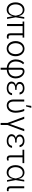

<svg xmlns="http://www.w3.org/2000/svg" viewBox="2522 -3332 1014 6098"><g transform="rotate(90 3029.0 -283.0)"><path d="M286 12C383 11 467 -43 493 -185H495L530 0H582L530 -273L576 -546H523L493 -362H492C469 -483 394 -553 286 -553C153 -553 56 -437 55 -271C56 -103 146 11 286 12ZM119 -272C119 -404 191 -498 296 -498C397 -498 452 -424 475 -294L478 -275L474 -248C452 -104 382 -44 295 -45C189 -44 119 -138 119 -272Z M1174 -546H663V-494H742V0H807V-494H1037V-110C1037 -27 1073 8 1144 8C1166 8 1184 4 1205 -2V-53C1188 -49 1175 -47 1160 -48C1115 -47 1100 -63 1100 -122V-494H1174Z M1526 12C1666 12 1766 -108 1766 -271C1766 -434 1666 -554 1526 -554C1384 -554 1285 -434 1285 -271C1285 -108 1384 12 1526 12ZM1352 -271C1352 -402 1425 -500 1526 -500C1627 -500 1699 -402 1699 -271C1699 -140 1628 -43 1526 -43C1424 -43 1352 -140 1352 -271Z M2132 -447V-47C2001 -60 1932 -148 1932 -280C1932 -378 1968 -462 2021 -509L1978 -545C1916 -500 1867 -394 1867 -277C1868 -122 1960 -5 2132 9V204H2195V9C2376 -2 2470 -117 2470 -273C2470 -441 2363 -554 2245 -554C2175 -554 2133 -513 2132 -447ZM2195 -46V-434C2195 -476 2211 -500 2249 -500C2330 -500 2405 -407 2407 -273C2406 -143 2330 -56 2195 -46Z M2570 -143C2571 -53 2656 10 2785 10C2906 10 2992 -55 3003 -159H2941C2927 -88 2877 -41 2782 -41C2689 -41 2633 -85 2633 -146C2633 -215 2698 -257 2772 -257H2835V-304H2772C2691 -304 2644 -340 2644 -400C2645 -460 2697 -502 2781 -502C2854 -502 2905 -469 2918 -397H2982C2969 -497 2891 -553 2784 -553C2663 -553 2582 -495 2581 -402C2581 -343 2617 -299 2685 -280C2613 -259 2571 -210 2570 -143Z M3142 -546 3141 -205C3140 -63 3218 10 3331 10C3479 10 3561 -112 3560 -274C3560 -367 3534 -484 3504 -546H3440C3473 -469 3496 -363 3497 -275C3497 -146 3433 -44 3329 -44C3256 -44 3206 -96 3205 -203L3204 -546ZM3321 -604H3361L3406 -770H3343Z M3885 204H3950V-13L4148 -546H4079L3919 -91H3917L3754 -546H3685L3885 -13Z M4242 -143C4243 -53 4328 10 4457 10C4578 10 4664 -55 4675 -159H4613C4599 -88 4549 -41 4454 -41C4361 -41 4305 -85 4305 -146C4305 -215 4370 -257 4444 -257H4507V-304H4444C4363 -304 4316 -340 4316 -400C4317 -460 4369 -502 4453 -502C4526 -502 4577 -469 4590 -397H4654C4641 -497 4563 -553 4456 -553C4335 -553 4254 -495 4253 -402C4253 -343 4289 -299 4357 -280C4285 -259 4243 -210 4242 -143Z M5162 -546H4735V-491H4914V-103C4914 -28 4950 8 5011 9C5035 8 5058 5 5081 -7L5073 -57C5057 -51 5040 -46 5021 -46C4991 -46 4977 -61 4977 -109V-491H5162Z M5456 12C5553 11 5637 -43 5663 -185H5665L5700 0H5752L5700 -273L5746 -546H5693L5663 -362H5662C5639 -483 5564 -553 5456 -553C5323 -553 5226 -437 5225 -271C5226 -103 5316 11 5456 12ZM5289 -272C5289 -404 5361 -498 5466 -498C5567 -498 5622 -424 5645 -294L5648 -275L5644 -248C5622 -104 5552 -44 5465 -45C5359 -44 5289 -138 5289 -272Z M5896 -546V-107C5896 -34 5935 7 5995 7C6021 7 6043 3 6052 0L6050 -51C6045 -50 6032 -49 6010 -49C5979 -49 5959 -71 5959 -113L5960 -546Z"/></g></svg>

Font: Wafeq Light
Style: Regular
Weight: 300
Designer: Rasmus Andersson & Azza Alameddine
Foundry: Google & TypeTogether
Version: Version 3.000;January 28, 2025;FontCreator 15.0.0.3014 64-bi